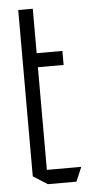

<svg xmlns="http://www.w3.org/2000/svg" viewBox="-51 -706 337 736"><g transform="rotate(-5 118.0 -337.5)"><path d="M48 -450V-675H104V-504L49 -450ZM49 -450 104 -504H203V-450ZM103 0 48 -35V-450H104V0ZM104 0V-55H236V-54L213 0Z"/></g></svg>

Font: Foldit Light
Style: Regular
Weight: 300
Version: Version 1.003